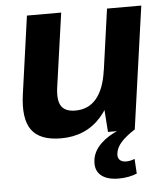

<svg xmlns="http://www.w3.org/2000/svg" viewBox="-53 -588 735 843"><g transform="rotate(-5 314.5 -166.0)"><path d="M202 -215Q194 -158 211 -132Q228 -106 273 -106Q331 -106 366 -148Q401 -190 412 -271L473 -346L465 -287Q444 -142 376.5 -66Q309 10 200 10Q107 10 70.5 -40Q34 -90 49 -197L97 -540H248ZM525 0H407L396 -154L450 -540H601ZM437 208Q384 208 357.5 184.5Q331 161 337 117Q342 79 374 47.5Q406 16 458 -5L524 0Q485 25 464 48.5Q443 72 440 97Q437 115 446.5 125.5Q456 136 475 136Q495 136 513 128L517 193Q501 200 480 204Q459 208 437 208Z"/></g></svg>

Font: Pathway Extreme SemiCondensed
Style: Bold Italic
Weight: 700
Width: 4
Italic angle: -8°
Version: Version 1.001;gftools[0.9.26]